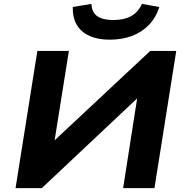

<svg xmlns="http://www.w3.org/2000/svg" viewBox="-20 -967 955 987"><path d="M60 0 172 -705H334L261 -247L260 -245L752 -705H886L774 0H613L685 -461L687 -463L195 0ZM544 -763Q484 -763 441 -782Q398 -801 375.5 -838Q353 -875 354 -931L450 -947Q452 -903 480.5 -883.5Q509 -864 562 -864Q617 -864 653 -883.5Q689 -903 710 -947L799 -931Q781 -875 744 -837.5Q707 -800 656.5 -781.5Q606 -763 544 -763Z"/></svg>

Font: Nunito Sans 7pt SemiExpanded ExtraBold
Style: Italic
Weight: 800
Width: 6
Italic angle: -9°
Designer: Vernon Adams
Foundry: Vernon Adams
Version: Version 3.101;gftools[0.9.27]